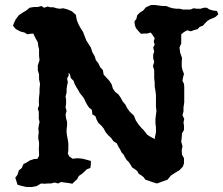

<svg xmlns="http://www.w3.org/2000/svg" viewBox="-20 -734 892 767"><path d="M583 -714H599L629 -710H644L656 -705L670 -701L686 -699H698L711 -696H741L753 -701L768 -699H781L794 -703H806L817 -696L832 -692L847 -690L852 -677L843 -668L832 -662L819 -657L808 -650L799 -641L790 -631L778 -627L769 -617L759 -615L742 -609L728 -613L715 -606L704 -597V-560L697 -544L700 -523L707 -503L706 -482V-468L709 -454L715 -439L711 -424L709 -411L715 -399L716 -386V-325L713 -305V-289L709 -274L716 -259L713 -245L715 -231V-215L707 -201L706 -185L704 -168L709 -150L706 -134L707 -116L715 -102V-82L711 -69L697 -54L680 -44L663 -33L649 -16L629 -9L607 -1L587 -7L574 -12L561 -16L554 -26L545 -33L534 -40L528 -51L519 -58L508 -65L501 -77L495 -86L486 -95L479 -106L474 -116L465 -126L460 -137L453 -148L447 -161L433 -170L424 -183L412 -194L402 -206L394 -221L384 -233L373 -243L366 -256L361 -270L349 -277L347 -295L336 -304L329 -314L322 -327L316 -340L308 -351L299 -362L292 -375L285 -386L278 -399L274 -411L263 -422L259 -438L253 -443L255 -434L248 -420L251 -406L248 -392L246 -378V-364L242 -349L244 -335V-320L242 -305L246 -291L242 -276L244 -261L248 -247V-233L246 -217V-205L248 -190L251 -175L253 -161V-134L251 -120L257 -109L270 -100L290 -102L310 -100L329 -95L343 -91V-79L341 -63L327 -58L318 -49L308 -40L295 -31L288 -18L278 -9L269 0L253 -3L237 -5L224 -7L212 -1L198 -5L184 -1H171L158 0L144 -1L127 9L107 13H85L67 9L50 4L46 -9L41 -24L50 -36L55 -53L67 -63L74 -79L85 -84L99 -93L117 -99H129L136 -111V-124L135 -139L136 -152V-166L133 -179V-192L135 -206L133 -219L135 -233L138 -247L135 -259V-287L131 -300L136 -313L135 -329L136 -346L138 -364V-380L140 -399L136 -417V-436L131 -454V-473L138 -494L136 -510V-537L133 -549L131 -565L120 -585L113 -600L101 -599L89 -597L78 -604L62 -608L43 -618L32 -631L36 -643L43 -657L55 -673L71 -684L85 -692L98 -703L115 -706H131L145 -710L156 -703L170 -708L180 -705H193L206 -701L219 -699L232 -701L248 -697L267 -689L283 -675L287 -653L295 -634L303 -620L312 -606L318 -590L325 -572L343 -544L349 -525L358 -510L363 -494L373 -481L380 -466L391 -454L394 -436L405 -424L417 -411L426 -397L431 -380L440 -367L453 -357L462 -344L470 -329L481 -316L488 -302L499 -287L515 -272L523 -252L534 -236L545 -223L554 -214L568 -196L582 -187L594 -181L598 -178L599 -187L603 -205V-223L601 -243V-259L603 -276L605 -291L603 -307V-355L601 -371L598 -388V-404L596 -422V-454L591 -470L596 -487L592 -501V-516L596 -528L592 -544L598 -556L594 -569L598 -581L589 -595L582 -604L568 -600H555L543 -599L532 -611L523 -622L519 -633L517 -648L525 -659L528 -673L539 -684L552 -692L563 -705Z"/></svg>

Font: Tagesschrift
Style: Regular
Weight: 400
Designer: Yanone
Version: Version 2.000; ttfautohint (v1.8.4.7-5d5b)